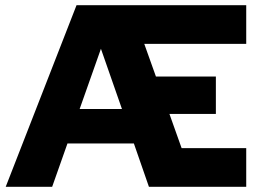

<svg xmlns="http://www.w3.org/2000/svg" viewBox="-20 -720 1026 740"><path d="M2 0 275 -700H929V-551H536L581 -425H812V-281H633L680 -149H929V0H554L496 -167H240L181 0ZM287 -300H450L369 -532Z"/></svg>

Font: Red Hat Text VF
Style: Regular
Weight: 300
Designer: Pentagram, MCKL
Foundry: Pentagram, MCKL
Version: Version 1.023